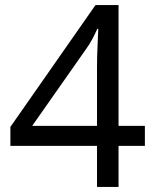

<svg xmlns="http://www.w3.org/2000/svg" viewBox="-20 -738 612 758"><path d="M552 -162H448V0H363V-162H21V-237L357 -718H448V-241H552ZM363 -466Q363 -518 365 -554.5Q367 -591 368 -624H364Q356 -605 344 -583Q332 -561 321 -546L107 -241H363Z"/></svg>

Font: Noto Sans Lao
Style: Regular
Weight: 400
Designer: Monotype Design Team
Foundry: Monotype Imaging Inc.
Version: Version 2.003; ttfautohint (v1.8.4.7-5d5b)